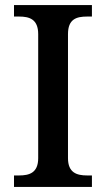

<svg xmlns="http://www.w3.org/2000/svg" viewBox="-20 -734 416 754"><path d="M35 0H341V-45H322C281 -45 247 -56 247 -113V-600C247 -659 280 -669 322 -669H341V-714H35V-669H55C95 -669 130 -659 130 -600V-113C130 -55 95 -45 55 -45H35Z"/></svg>

Font: Noto Serif Telugu Medium
Style: Regular
Weight: 500
Designer: Jelle Bosma - Monotype Design Team
Foundry: Monotype Imaging Inc.
Version: Version 2.005